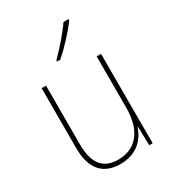

<svg xmlns="http://www.w3.org/2000/svg" viewBox="-187 -869 886 982"><g transform="rotate(-30 256.5 -377.5)"><path d="M373 -758V-765H343C312 -719 259 -659 214 -614V-606H232C280 -647 339 -711 373 -758ZM428 -528H402V-227C402 -82 334 -15 234 -15C150 -15 103 -65 103 -179V-528H77V-174C77 -53 130 10 233 10C335 10 383 -51 403 -111H405L408 0H428Z"/></g></svg>

Font: Noto Sans Malayalam SemiCondensed Thin
Style: Regular
Weight: 100
Width: 4
Designer: Jelle Bosma - Monotype Design Team
Foundry: Monotype Imaging Inc.
Version: Version 2.104